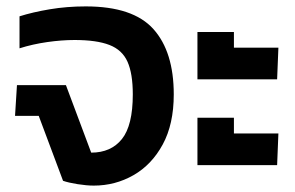

<svg xmlns="http://www.w3.org/2000/svg" viewBox="-20 -570 923 600"><path d="M273 10Q251 10 222.5 5.5Q194 1 177 -5L101 -208H27L33 -304H186L265 -93Q327 -93 361 -135.5Q395 -178 395 -275Q395 -340 378.5 -377Q362 -414 322 -429.5Q282 -445 213 -445Q173 -445 127.5 -438.5Q82 -432 41 -419V-519Q82 -532 135.5 -541Q189 -550 248 -550Q396 -550 459.5 -479Q523 -408 523 -275Q523 -182 488.5 -118.5Q454 -55 397 -22.5Q340 10 273 10Z M597 -322V-470H711V-421H850L846 -322ZM597 -54V-202H711V-153H850L846 -54Z"/></svg>

Font: Kanit Medium
Style: Regular
Weight: 500
Designer: Katatrad Team
Foundry: CadsonDemak
Version: Version 2.000; ttfautohint (v1.8.3)